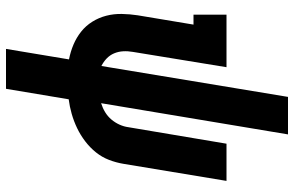

<svg xmlns="http://www.w3.org/2000/svg" viewBox="-190 -585 980 640"><g transform="rotate(90 300.0 -265.0)"><path d="M143 205 178 -5Q152 -10 128.5 -20Q105 -30 85.5 -45.5Q66 -61 52.5 -82.5Q39 -104 32.5 -129Q26 -154 26.5 -181Q27 -208 31 -234L62 -420H29V-530H204L153 -218Q150 -201 151 -185Q152 -169 158 -155Q164 -141 175 -130.5Q186 -120 200 -113L303 -735H428L324 -112Q340 -117 354 -125.5Q368 -134 378.5 -146.5Q389 -159 395.5 -173.5Q402 -188 404 -203L459 -530H583L526 -186Q522 -162 513 -138.5Q504 -115 488 -95Q472 -75 451 -59Q430 -43 407 -32Q384 -21 359.5 -14Q335 -7 311 -4L276 205Z"/></g></svg>

Font: Iosevka Slab XBdExObl
Style: Regular
Weight: 800
Width: 7
Italic angle: -9°
Monospace: yes
Designer: Belleve Invis
Foundry: Belleve Invis
Version: Version 11.1.0; ttfautohint (v1.8.3)